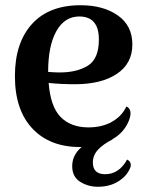

<svg xmlns="http://www.w3.org/2000/svg" viewBox="-20 -548 562 734"><path d="M480 82Q480 89 478 93Q466 124 433 145Q400 166 354 166Q317 166 286.5 147Q256 128 256 87Q256 45 292 14H285Q170 14 103.5 -57Q37 -128 37 -257Q37 -384 102 -456Q167 -528 288 -528Q375 -528 430.5 -489Q486 -450 486 -378Q486 -305 426.5 -265.5Q367 -226 267 -226Q210 -226 166 -231Q173 -140 212 -100.5Q251 -61 318 -61Q371 -61 409 -83Q447 -105 463 -141Q479 -134 479 -115Q479 -103 472 -85Q453 -40 410 -16V-15Q373 4 354 25Q335 46 335 73Q335 118 382 118Q435 118 466 62Q480 69 480 82ZM164 -273Q192 -271 208 -271Q274 -271 316 -297Q358 -323 358 -397Q358 -485 283 -485Q227 -485 195.5 -429Q164 -373 164 -273Z"/></svg>

Font: Arima Madurai ExtraBold
Style: Regular
Weight: 800
Designer: Joana Correia and Natanael Gama
Foundry: NDISCOVER
Version: Version 1.020